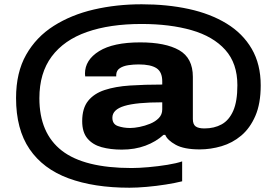

<svg xmlns="http://www.w3.org/2000/svg" viewBox="-20 -720 1293 897"><path d="M585 157Q419 157 300 113Q181 69 118 -23.5Q55 -116 55 -262Q55 -381 102 -464Q149 -547 231 -599Q313 -651 418.5 -675.5Q524 -700 642 -700Q761 -700 862 -678Q963 -656 1038.5 -610Q1114 -564 1156 -492Q1198 -420 1198 -321Q1198 -236 1173 -178.5Q1148 -121 1107 -86.5Q1066 -52 1015 -37Q964 -22 913 -22Q840 -22 801 -43.5Q762 -65 752 -90H744Q709 -58 659.5 -39.5Q610 -21 549 -21Q496 -21 454.5 -32.5Q413 -44 388.5 -73Q364 -102 364 -154Q364 -214 391.5 -248.5Q419 -283 469 -299.5Q519 -316 587.5 -320.5Q656 -325 738 -325V-340Q738 -384 711 -401.5Q684 -419 628 -419Q604 -419 580 -415.5Q556 -412 540 -401.5Q524 -391 523 -371V-363H378Q378 -366 377.5 -369.5Q377 -373 377 -376Q377 -440 443 -481Q509 -522 635 -522Q753 -522 817 -485.5Q881 -449 881 -361V-164Q881 -139 894 -129.5Q907 -120 935 -120Q981 -120 1015.5 -139Q1050 -158 1069.5 -202Q1089 -246 1089 -322Q1089 -424 1032.5 -487Q976 -550 875 -579Q774 -608 641 -608Q493 -608 386 -570.5Q279 -533 221.5 -456Q164 -379 164 -261Q164 -98 268.5 -16.5Q373 65 595 65Q628 65 673.5 61Q719 57 762 50Q805 43 831 34V127Q799 135 755 142Q711 149 665.5 153Q620 157 585 157ZM588 -122Q607 -122 632 -127Q657 -132 681.5 -142Q706 -152 722 -168.5Q738 -185 738 -209V-242Q617 -242 561 -225Q505 -208 505 -170Q505 -140 531 -131Q557 -122 588 -122Z"/></svg>

Font: Archivo Expanded ExtraBold
Style: Regular
Weight: 800
Width: 7
Designer: Hector Gatti
Foundry: Omnibus-Type
Version: Version 2.001; ttfautohint (v1.8.3)